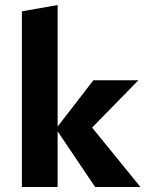

<svg xmlns="http://www.w3.org/2000/svg" viewBox="-20 -743 582 763"><path d="M358 0 209 -221V0H67V-698L209 -723V-240L351 -424H530L346 -236L538 0Z"/></svg>

Font: Ysabeau Ultrabold
Style: Regular
Weight: 800
Designer: Christian Thalmann (Catharsis Fonts)
Version: Version 0.003